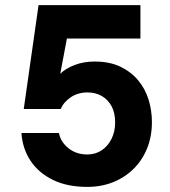

<svg xmlns="http://www.w3.org/2000/svg" viewBox="-20 -720 665 752"><path d="M322 12Q243 12 187 -15.5Q131 -43 99.5 -90.5Q68 -138 64 -199H211Q217 -165 247.5 -140Q278 -115 322 -115Q354 -115 378.5 -131.5Q403 -148 417 -176.5Q431 -205 431 -240Q431 -278 417 -304Q403 -330 378.5 -344Q354 -358 323 -358Q285 -358 257 -339Q229 -320 218 -293H73L131 -700H530V-569H242L216 -431Q237 -452 272.5 -465.5Q308 -479 351 -479Q409 -479 451 -459Q493 -439 521 -405.5Q549 -372 562 -329.5Q575 -287 575 -242Q575 -185 556 -138.5Q537 -92 503 -58.5Q469 -25 423 -6.5Q377 12 322 12Z"/></svg>

Font: DM Sans 17pt Black
Style: Regular
Weight: 900
Version: Version 4.004;gftools[0.9.30]